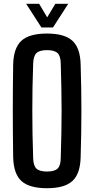

<svg xmlns="http://www.w3.org/2000/svg" viewBox="-20 -985 497 1013"><path d="M228 8Q134.5 8 93 -30Q51.5 -68 49.5 -156Q48.5 -224 48 -284Q47.5 -344 47.5 -401.5Q47.5 -459 48 -518.5Q48.5 -578 49.5 -644.5Q51.5 -732 93 -770Q134.5 -808 228 -808Q320.5 -808 362 -770Q403.5 -732 405.5 -644.5Q407.5 -577.5 408.5 -518Q409.5 -458.5 409.5 -401Q409.5 -343.5 408.5 -283.8Q407.5 -224 405.5 -156Q403.5 -68 362 -30Q320.5 8 228 8ZM228 -80Q267.5 -80 283.8 -95.5Q300 -111 300.5 -150.5Q302.5 -219 303.8 -280.2Q305 -341.5 305 -400.2Q305 -459 303.8 -520.2Q302.5 -581.5 300.5 -650Q300 -689 283.8 -704.8Q267.5 -720.5 228 -720.5Q188.5 -720.5 172.2 -704.8Q156 -689 155 -650Q152.5 -582.5 151.5 -521.8Q150.5 -461 150.5 -402.2Q150.5 -343.5 151.5 -281.8Q152.5 -220 155 -150.5Q156 -111 172.2 -95.5Q188.5 -80 228 -80ZM198.5 -840 118 -965H186.5L229 -893.5L272 -965H340L259.5 -840Z"/></svg>

Font: Big Shoulders Medium
Style: Regular
Weight: 500
Designer: Patric King
Foundry: XO Type Co
Version: Version 2.002